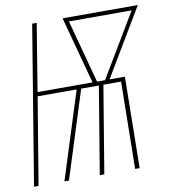

<svg xmlns="http://www.w3.org/2000/svg" viewBox="-82 -806 781 877"><g transform="rotate(-10 308.0 -367.5)"><path d="M5 0 126 -735H147L96 -423H351L267 -735H616L430 -423H501L495 0H474L480 -404H398L331 0H310L377 -404H295L167 0H146L274 -404H93L26 0ZM409 -423 584 -716H293L372 -423Z"/></g></svg>

Font: Iosevka Thin Extended
Style: Italic
Weight: 100
Width: 7
Italic angle: -9°
Monospace: yes
Designer: Belleve Invis
Foundry: Belleve Invis
Version: Version 32.5.0; ttfautohint (v1.8.4)